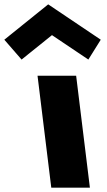

<svg xmlns="http://www.w3.org/2000/svg" viewBox="-175 -860 492 880"><path d="M-155.2 -678 -76.1 -587 63.2 -699 229.9 -587 286.8 -678 45.9 -840ZM-3 -513H174L237 0H60Z"/></svg>

Font: Hussar
Style: BdOpOblOne
Weight: 700
Foundry: Cannot Into Space Fonts
Version: Version 2.00